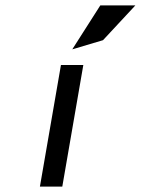

<svg xmlns="http://www.w3.org/2000/svg" viewBox="-20 -692 533 712"><path d="M362 -543 482 -672H352L248 -509ZM289 -451H206L128 0H211Z"/></svg>

Font: Charger Monospace
Style: Regular
Weight: 400
Designer: Jasper
Foundry: Cannot Into Space Fonts
Version: Version 0.980